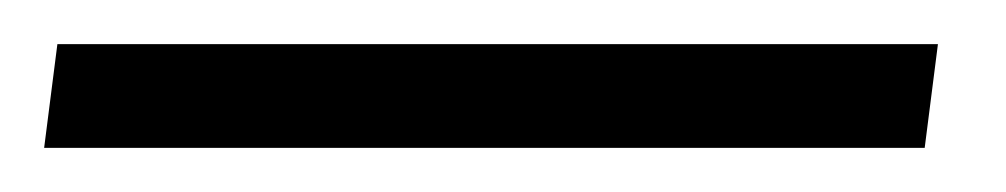

<svg xmlns="http://www.w3.org/2000/svg" viewBox="-37 55 456 87"><path d="M382 122 388 75H-11L-17 122Z"/></svg>

Font: Secuela Light
Style: Italic
Weight: 300
Italic angle: -8°
Designer: Fernando Haro
Foundry: deFharo
Version: Version 1.708